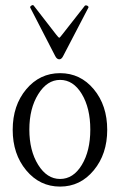

<svg xmlns="http://www.w3.org/2000/svg" viewBox="-20 -706 461 738"><path d="M208 -478Q198.2 -478 191.9 -491.2L96.2 -676.8Q94.7 -680.7 100.8 -684.6Q106.9 -688.5 109.9 -684.1L195.8 -573.2Q205.1 -561 208 -561Q210 -561 219.2 -573.2L306.2 -684.1Q307.6 -685.5 311.3 -685.3Q314.9 -685.1 318.1 -682.4Q321.3 -679.7 319.8 -676.8L223.1 -491.2Q216.8 -478 208 -478ZM210.9 11.2Q132.8 11.2 80.8 -51.3Q28.8 -113.8 28.8 -207Q28.8 -300.8 80.8 -362.8Q132.8 -424.8 210.9 -424.8Q289.1 -424.8 340.6 -362.8Q392.1 -300.8 392.1 -207Q392.1 -113.8 340.3 -51.3Q288.6 11.2 210.9 11.2ZM210.9 -18.1Q261.7 -18.1 294.4 -72Q327.1 -126 327.1 -208Q327.1 -290.5 294.4 -344.7Q261.7 -398.9 210.9 -398.9Q161.1 -398.9 127 -344Q92.8 -289.1 92.8 -208Q92.8 -127 126.7 -72.5Q160.6 -18.1 210.9 -18.1Z"/></svg>

Font: Junicode SmCond Light
Style: Regular
Weight: 300
Width: 4
Designer: Peter S. Baker
Version: Version 2.206